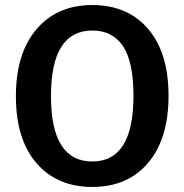

<svg xmlns="http://www.w3.org/2000/svg" viewBox="-20 -726 731 761"><path d="M648 -346Q648 -176 567 -80.5Q486 15 346 15Q206 15 124.5 -79.5Q43 -174 43 -345Q43 -514 124.5 -610Q206 -706 346 -706Q486 -706 567 -611.5Q648 -517 648 -346ZM346 -605Q182 -605 182 -345Q182 -86 346 -86Q509 -86 509 -346Q509 -481 467.5 -543Q426 -605 346 -605Z"/></svg>

Font: FiraGO Medium
Style: Regular
Weight: 500
Designer: bBox Type
Foundry: bBox Type GmbH
Version: Version 1.001;PS 001.001;hotconv 1.0.88;makeotf.lib2.5.64775